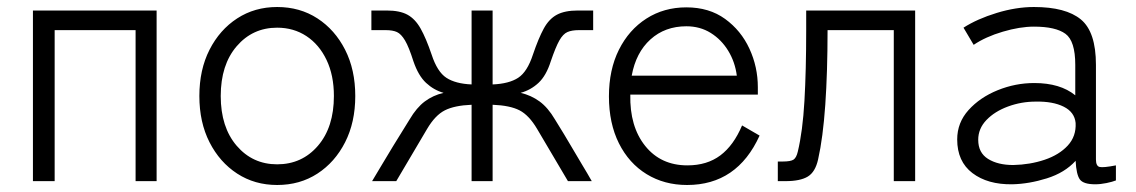

<svg xmlns="http://www.w3.org/2000/svg" viewBox="-20 -517 3242 548"><path d="M74 0V-487H427V0H367V-431H136V0Z M771 11Q707 11 657 -21.5Q607 -54 578 -111Q549 -168 549 -243Q549 -318 578 -375Q607 -432 657 -464.5Q707 -497 771 -497Q836 -497 886 -464.5Q936 -432 965 -375Q994 -318 994 -243Q994 -168 965 -111Q936 -54 886 -21.5Q836 11 771 11ZM771 -48Q842 -48 887.5 -101Q933 -154 933 -243Q933 -302 912 -346Q891 -390 854.5 -414Q818 -438 771 -438Q701 -438 655.5 -385Q610 -332 610 -243Q610 -154 655.5 -101Q701 -48 771 -48Z M1042 0Q1056 -23 1069.5 -46Q1083 -69 1102 -100Q1121 -131 1149 -176Q1169 -210 1192.5 -227.5Q1216 -245 1246 -252Q1218 -260 1196 -280.5Q1174 -301 1160 -342Q1147 -383 1136 -401.5Q1125 -420 1113 -425.5Q1101 -431 1081 -431H1040V-487H1084Q1121 -487 1143 -475Q1165 -463 1180.5 -435.5Q1196 -408 1212 -361Q1228 -312 1254 -295Q1280 -278 1326 -276V-487H1386V-276Q1433 -278 1459 -295Q1485 -312 1501 -361Q1517 -408 1532 -435.5Q1547 -463 1569.5 -475Q1592 -487 1629 -487H1673V-431H1632Q1612 -431 1599.5 -425.5Q1587 -420 1576.5 -401.5Q1566 -383 1552 -342Q1539 -301 1517 -280.5Q1495 -260 1466 -252Q1496 -245 1520 -227.5Q1544 -210 1564 -176Q1592 -131 1610 -100Q1628 -69 1642 -46Q1656 -23 1669 0H1601L1513 -149Q1490 -188 1463 -202Q1436 -216 1386 -218V0H1326V-218Q1277 -216 1249.5 -202Q1222 -188 1199 -149L1111 0Z M1941 11Q1876 11 1825.5 -20Q1775 -51 1746.5 -108Q1718 -165 1718 -242Q1718 -318 1746.5 -375Q1775 -432 1825 -464Q1875 -496 1939 -496Q2004 -496 2049.5 -463Q2095 -430 2119 -378Q2143 -326 2143 -268V-247H1779Q1777 -156 1821.5 -100.5Q1866 -45 1942 -45Q1998 -45 2036 -73.5Q2074 -102 2098 -159L2148 -130Q2084 11 1941 11ZM1783 -301H2083Q2078 -340 2058.5 -372Q2039 -404 2008.5 -423Q1978 -442 1939 -442Q1878 -442 1836.5 -404.5Q1795 -367 1783 -301Z M2200 0V-56H2214Q2237 -56 2245 -61.5Q2253 -67 2257 -84Q2271 -142 2276 -229Q2281 -316 2281 -431V-487H2592V0H2531V-431H2342Q2342 -312 2335.5 -218Q2329 -124 2315 -62Q2307 -26 2285.5 -13Q2264 0 2222 0Z M2869 9Q2799 10 2755.5 -23Q2712 -56 2712 -119Q2712 -167 2744.5 -203Q2777 -239 2827.5 -259.5Q2878 -280 2932 -280Q3006 -280 3049 -245V-332Q3049 -400 3021 -420.5Q2993 -441 2931 -441Q2891 -441 2842 -426.5Q2793 -412 2759 -389L2730 -438Q2769 -463 2824.5 -480Q2880 -497 2931 -497Q3022 -497 3065 -461.5Q3108 -426 3108 -332V-62Q3108 -43 3118.5 -40.5Q3129 -38 3165 -45V-2Q3155 2 3138 5.5Q3121 9 3106 9Q3072 9 3062 -5Q3052 -19 3050 -58Q3019 -24 2968 -8Q2917 8 2869 9ZM2872 -46Q2920 -47 2961.5 -61Q3003 -75 3027.5 -101.5Q3052 -128 3050 -166Q3047 -197 3016 -212.5Q2985 -228 2936 -227Q2895 -227 2857 -213Q2819 -199 2795.5 -174.5Q2772 -150 2772 -118Q2772 -81 2800 -63.5Q2828 -46 2872 -46Z"/></svg>

Font: Zen Kaku Gothic Antique
Style: Regular
Weight: 400
Designer: Yoshimichi Ohira
Foundry: Positype
Version: Version 1.001